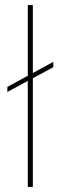

<svg xmlns="http://www.w3.org/2000/svg" viewBox="-20 -740 239 760"><path d="M9 -376V-396L191 -495V-474ZM90 0V-720H110V0Z"/></svg>

Font: DM Sans 16pt Thin
Style: Regular
Weight: 250
Version: Version 4.004;gftools[0.9.30]